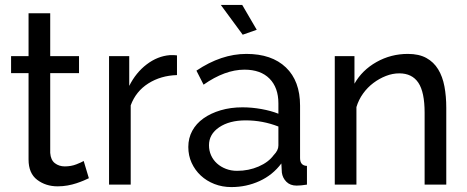

<svg xmlns="http://www.w3.org/2000/svg" viewBox="-20 -750 1899 780"><path d="M341 -26Q333 -22 320 -16.5Q307 -11 290.5 -5.5Q274 0 254.5 3.5Q235 7 214 7Q166 7 131 -19.5Q96 -46 96 -102V-453H25V-522H96V-696H184V-522H301V-453H184V-129Q186 -100 203 -87Q220 -74 243 -74Q269 -74 290.5 -82.5Q312 -91 320 -96Z M699 -445Q633 -443 582.5 -411Q532 -379 511 -322V0H423V-522H505V-401Q532 -455 576 -488.5Q620 -522 670 -526H687Q694 -526 699 -525Z M920 10Q883 10 851 -2.5Q819 -15 795.5 -37Q772 -59 758.5 -88.5Q745 -118 745 -153Q745 -189 761 -218.5Q777 -248 806.5 -269Q836 -290 876.5 -302Q917 -314 965 -314Q1003 -314 1042 -307Q1081 -300 1111 -288V-330Q1111 -394 1075 -430.5Q1039 -467 973 -467Q894 -467 807 -406L778 -463Q879 -531 981 -531Q1084 -531 1141.5 -476Q1199 -421 1199 -321V-108Q1199 -77 1227 -76V0Q1213 2 1204 3Q1195 4 1185 4Q1159 4 1143.5 -11.5Q1128 -27 1125 -49L1123 -86Q1088 -39 1034.5 -14.5Q981 10 920 10ZM943 -56Q990 -56 1030.5 -73.5Q1071 -91 1092 -120Q1111 -139 1111 -159V-236Q1047 -261 978 -261Q912 -261 870.5 -233Q829 -205 829 -160Q829 -138 837.5 -119Q846 -100 861.5 -86Q877 -72 898 -64Q919 -56 943 -56ZM877 -730H964L1023 -629L966 -609Z M1793 0H1705V-292Q1705 -376 1679.5 -414Q1654 -452 1602 -452Q1575 -452 1548 -441.5Q1521 -431 1497 -413Q1473 -395 1455 -370Q1437 -345 1428 -315V0H1340V-522H1420V-410Q1451 -465 1509.5 -498Q1568 -531 1637 -531Q1682 -531 1712 -514.5Q1742 -498 1760 -468.5Q1778 -439 1785.5 -399Q1793 -359 1793 -312Z"/></svg>

Font: Raleway Medium Alt1
Style: Regular
Weight: 500
Designer: Matt McInerney, Pablo Impallari, Rodrigo Fuenzalida
Foundry: Matt McInerney, Pablo Impallari, Rodrigo Fuenzalida
Version: Version 3.000g; ttfautohint (v1.5) -l 8 -r 28 -G 28 -x 14 -D